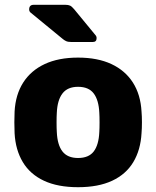

<svg xmlns="http://www.w3.org/2000/svg" viewBox="-20 -770 650 800"><path d="M305.2 10Q220.7 10 163.2 -16.9Q105.6 -43.8 75.1 -94.5Q44.6 -145.3 40.8 -214.9Q39.8 -234.9 39.8 -260.3Q39.8 -285.8 40.8 -305.1Q44.6 -375.7 76.7 -426Q108.8 -476.2 166.3 -503.1Q223.9 -530 305.2 -530Q386.6 -530 444.2 -503.1Q501.7 -476.2 533.8 -426Q565.9 -375.7 569.7 -305.1Q571.4 -285.8 571.4 -260.3Q571.4 -234.9 569.7 -214.9Q565.9 -145.3 535.4 -94.5Q504.9 -43.8 447.3 -16.9Q389.7 10 305.2 10ZM305.2 -111.7Q349.6 -111.7 370.5 -138.9Q391.4 -166.1 393.8 -219.9Q394.8 -234.9 394.8 -260Q394.8 -285.1 393.8 -300.1Q391.4 -353 370.5 -380.6Q349.6 -408.3 305.2 -408.3Q261.5 -408.3 240.3 -380.6Q219.1 -353 216.7 -300.1Q215.7 -285.1 215.7 -260Q215.7 -234.9 216.7 -219.9Q219.1 -166.1 240.3 -138.9Q261.5 -111.7 305.2 -111.7ZM277.1 -595Q263.4 -595 255.3 -598.7Q247.3 -602.4 239.3 -609.4L106.5 -718.4Q101.5 -723.5 101.5 -730.6Q101.5 -750 120.5 -750H252.1Q264.6 -750 271.9 -746.6Q279.2 -743.2 289.1 -731.4L377.5 -624Q382.5 -619 382.5 -611Q382.5 -595 366.5 -595Z"/></svg>

Font: Rubik Light
Style: Regular
Weight: 300
Designer: Hubert and Fischer
Foundry: Hubert and Fischer
Version: Version 2.300;gftools[0.9.30]